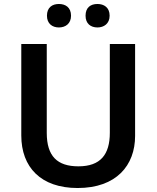

<svg xmlns="http://www.w3.org/2000/svg" viewBox="-20 -935 787 965"><path d="M216 -856C216 -816 243 -797 276 -797C309 -797 337 -816 337 -856C337 -898 309 -915 276 -915C243 -915 216 -898 216 -856ZM410 -856C410 -816 436 -797 470 -797C502 -797 531 -816 531 -856C531 -898 502 -915 470 -915C436 -915 410 -898 410 -856ZM659 -252V-714H532V-268C532 -158 485 -99 374 -99C268 -99 215 -150 215 -267V-714H87V-254C87 -95 185 10 370 10C565 10 659 -104 659 -252Z"/></svg>

Font: Noto Sans Bengali SemiBold
Style: Regular
Weight: 600
Designer: Jelle Bosma - Monotype Design Team
Foundry: Monotype Imaging Inc.
Version: Version 2.003